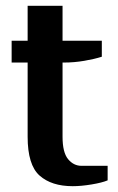

<svg xmlns="http://www.w3.org/2000/svg" viewBox="-20 -630 405 660"><path d="M75 -160V-415H20V-490H75V-610H195V-490H330V-435Q305 -427 270 -421Q235 -415 200 -415H195V-160Q195 -106 214 -83Q233 -60 260 -60H350V-10Q331 -2 295 4Q259 10 230 10Q157 10 116 -26.5Q75 -63 75 -160Z"/></svg>

Font: Cuprum
Style: Bold
Weight: 700
Designer: Jovanny Lemonad
Foundry: Jovanny Lemonad
Version: Version 2.000